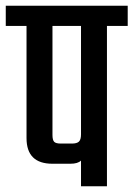

<svg xmlns="http://www.w3.org/2000/svg" viewBox="-40 -646 463 666"><path d="M403 -626V-556H331V0H241V-89Q230 -78 204 -78H142Q52 -78 52 -167V-556H-20V-626ZM241 -180V-556H142V-178Q142 -160 148 -154Q154 -148 171 -148H209Q227 -148 234 -155Q241 -162 241 -180Z"/></svg>

Font: Teko Regular
Style: Regular
Weight: 400
Designer: Manushi Parikh, Jonny Pinhorn
Foundry: Indian Type Foundry
Version: Version 1.105;PS 1.0;hotconv 1.0.78;makeotf.lib2.5.61930; tt